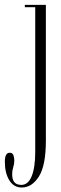

<svg xmlns="http://www.w3.org/2000/svg" viewBox="-74 -544 257 812"><path d="M18 249Q-16 249 -34.8 218.2Q-53.5 187.5 -53.5 140Q-53.5 102 -33 102Q-21.5 102 -17.5 111.8Q-13.5 121.5 -13.5 135Q-13.5 149.5 -18 163.2Q-22.5 177 -22.5 191.5Q-22.5 214 -15.2 223.8Q-8 233.5 1.2 235.8Q10.5 238 16 238Q45 238 60 201.2Q75 164.5 75 98V-513.5H31V-523.5H120V50.5Q120 156 90.5 202.5Q61 249 18 249Z"/></svg>

Font: Imbue 100pt ExtraLight
Style: Regular
Weight: 200
Designer: Tyler Finck
Foundry: Etcetera Type Company
Version: Version 1.102; ttfautohint (v1.8.3)